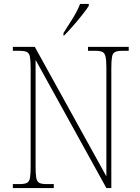

<svg xmlns="http://www.w3.org/2000/svg" viewBox="-20 -951 708 971"><path d="M45 0V-20H79Q104 -20 116 -26Q128 -32 131.5 -51Q135 -70 135 -108V-606Q135 -645 131.5 -663.5Q128 -682 116 -688Q104 -694 79 -694H45V-714H156L518 -59V-606Q518 -645 514 -663.5Q510 -682 498.5 -688Q487 -694 462 -694H425V-714H631V-694H599Q574 -694 562 -688Q550 -682 546.5 -663.5Q543 -645 543 -606V0H518L160 -648V-108Q160 -70 163.5 -51Q167 -32 179 -26Q191 -20 216 -20H252V0ZM301 -784Q323 -818 347.5 -857.5Q372 -897 385 -931H429V-921Q418 -904 396 -876Q374 -848 349 -819.5Q324 -791 304 -771H301Z"/></svg>

Font: Noto Serif Georgian SemiCondensed Thin
Style: Regular
Weight: 100
Width: 4
Designer: Monotype Design Team, Akaki Razmadze
Foundry: Google LLC
Version: Version 2.003; ttfautohint (v1.8.4.7-5d5b)